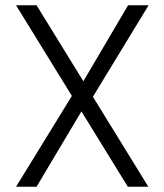

<svg xmlns="http://www.w3.org/2000/svg" viewBox="-20 -710 625 730"><path d="M41 -690H119L544 0H466ZM306 -314 119 0H41L266 -366ZM281 -374 467 -690H545L321 -322Z"/></svg>

Font: Parkinsans Light
Style: Regular
Weight: 300
Designer: Red Stone, Indian Type Foundry
Foundry: Indian Type Foundry
Version: Version 1.000